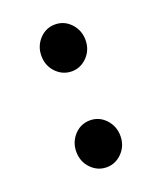

<svg xmlns="http://www.w3.org/2000/svg" viewBox="-103 -571 538 643"><g transform="rotate(-20 166.5 -249.5)"><path d="M89.4 -78.6Q89.4 -112.8 112.3 -137.7Q135.3 -162.1 168 -162.1Q200.7 -162.1 223.6 -137.7Q246.6 -112.8 246.6 -78.6Q246.6 -43.5 223.6 -19.5Q200.2 4.9 168 4.9Q135.7 4.9 112.3 -19.5Q89.4 -43.5 89.4 -78.6ZM89.4 -420.4Q89.4 -454.6 112.3 -479.5Q135.3 -503.9 168 -503.9Q200.7 -503.9 223.6 -479.5Q246.6 -454.6 246.6 -420.4Q246.6 -385.3 223.6 -361.3Q200.2 -336.9 168 -336.9Q135.7 -336.9 112.3 -361.3Q89.4 -385.3 89.4 -420.4Z"/></g></svg>

Font: Amarante
Style: Regular
Weight: 400
Designer: Karolina Lach
Foundry: Sorkin Type Co.
Version: Version 1.001